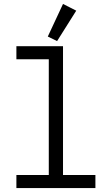

<svg xmlns="http://www.w3.org/2000/svg" viewBox="-20 -952 568 972"><path d="M269 -744 222 -767 299 -932 366 -898ZM63 -66H227V-652H63V-718H299V-66H463V0H63Z"/></svg>

Font: PlemolJP
Style: Regular
Weight: 400
Monospace: yes
Version: v2.0.4; ttfautohint (v1.8.4.7-5d5b-dirty) -l 6 -r 45 -G 200 